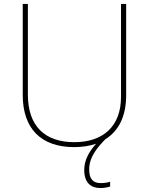

<svg xmlns="http://www.w3.org/2000/svg" viewBox="-20 -785 752 971"><path d="M431 71C431 6 478 -45 513 -81C579 -122 618 -195 618 -303V-765H592V-295C592 -143 498 -66 356 -66C207 -66 121 -147 121 -307V-765H95V-305C95 -132 190 -41 355 -41C396 -41 433 -47 466 -58C430 -18 406 25 406 75C406 140 441 166 487 166C508 166 526 162 537 158V134C526 138 508 141 489 141C450 141 431 120 431 71Z"/></svg>

Font: Noto Sans Tamil UI Thin
Style: Regular
Weight: 100
Designer: Jelle Bosma - Monotype Design Team
Foundry: Monotype Imaging Inc.
Version: Version 2.004